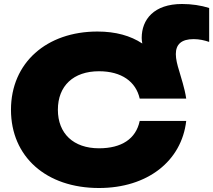

<svg xmlns="http://www.w3.org/2000/svg" viewBox="-20 -925 1068 962"><path d="M468 -767C214 -767 35 -611 35 -375C35 -140 211 17 476 17C719 17 890 -118 913 -319H680C661 -229 589 -182 476 -182C348 -182 270 -256 270 -375C270 -495 348 -568 476 -568C589 -568 661 -516 680 -431H913C905 -485 887 -536 878 -569C868 -601 861 -629 861 -654C861 -702 888 -729 950 -729C979 -729 1004 -723 1028 -715V-885C987 -898 940 -905 892 -905C751 -905 690 -827 690 -735C690 -726 691 -717 693 -707C634 -746 560 -767 468 -767Z"/></svg>

Font: Bounded ExtBd
Style: Regular
Weight: 800
Designer: Vlad Churkin
Version: Version 3.0